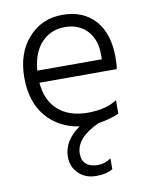

<svg xmlns="http://www.w3.org/2000/svg" viewBox="-84 -576 688 876"><g transform="rotate(-10 259.5 -137.5)"><path d="M368 220Q340 238 291 238Q242 238 210 207.5Q178 177 178 130Q178 56 255 2Q160 -12 102.5 -80Q45 -148 45 -260.5Q45 -373 107 -443Q169 -513 265 -513Q361 -513 416 -452Q471 -391 471 -280Q471 -246 467 -226H109Q116 -142 167 -97.5Q218 -53 303 -53Q388 -53 439 -87V-25Q403 -7 343 2Q234 52 234 125Q234 157 253 173.5Q272 190 306.5 190Q341 190 368 170ZM109 -282H408V-305Q408 -374 369.5 -415Q331 -456 266.5 -456Q202 -456 159 -411Q116 -366 109 -282Z"/></g></svg>

Font: Hind Mysuru Light
Style: Regular
Weight: 300
Designer: Manushi Parikh, Hitesh Malaviya
Foundry: Indian Type Foundry
Version: Version 0.703;PS 1.0;hotconv 1.0.86;makeotf.lib2.5.63406